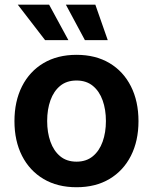

<svg xmlns="http://www.w3.org/2000/svg" viewBox="-20 -786 651 817"><path d="M305.7 10.7Q224.6 10.7 165.3 -24.4Q106 -59.6 73.7 -123Q41.5 -186.5 41.5 -270.5Q41.5 -355 73.7 -418.7Q106 -482.4 165.3 -517.6Q224.6 -552.7 305.7 -552.7Q386.7 -552.7 445.8 -517.6Q504.9 -482.4 537.1 -418.7Q569.3 -355 569.3 -270.5Q569.3 -186.5 537.1 -123Q504.9 -59.6 445.8 -24.4Q386.7 10.7 305.7 10.7ZM305.7 -98.1Q347.2 -98.1 375 -121.1Q402.8 -144 416.7 -183.1Q430.7 -222.2 430.7 -271Q430.7 -319.8 416.7 -358.9Q402.8 -397.9 375 -420.7Q347.2 -443.4 305.7 -443.4Q263.7 -443.4 236.1 -420.7Q208.5 -397.9 194.6 -359.1Q180.7 -320.3 180.7 -271Q180.7 -222.2 194.6 -183.1Q208.5 -144 236.1 -121.1Q263.7 -98.1 305.7 -98.1ZM341.3 -615.2 260.3 -766.1H385.7L438.5 -615.2ZM171.9 -615.2 55.7 -766.1H189L271 -615.2Z"/></svg>

Font: Inter Cardless
Style: Bold
Weight: 700
Designer: Rasmus Andersson
Foundry: rsms
Version: Version 4.001;git-9221beed3